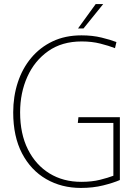

<svg xmlns="http://www.w3.org/2000/svg" viewBox="-20 -914 668 945"><path d="M378 11Q283 11 207.5 -32.5Q132 -76 88.5 -159Q45 -242 45 -361Q45 -439 67.5 -508Q90 -577 133.5 -629Q177 -681 239 -710.5Q301 -740 381 -740Q435 -740 480 -729Q525 -718 553 -707L546 -677Q515 -689 473.5 -699.5Q432 -710 382 -710Q285 -710 217.5 -662.5Q150 -615 114.5 -536Q79 -457 79 -361Q79 -255 117.5 -178.5Q156 -102 223.5 -60.5Q291 -19 380 -19Q432 -19 472 -29Q512 -39 538 -49V-309H363L366 -337H570V-28Q538 -14 488 -1.5Q438 11 378 11ZM364 -774 451 -894H488L391 -774Z"/></svg>

Font: Murecho ExtraLight
Style: Regular
Weight: 200
Designer: Neil Summerour
Foundry: Positype
Version: Version 1.010; ttfautohint (v1.8.3)